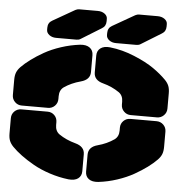

<svg xmlns="http://www.w3.org/2000/svg" viewBox="-59 -946 953 1009"><g transform="rotate(5 417.5 -442.0)"><path d="M316.9 -890.1H416Q437.5 -890.1 452.1 -879.4Q466.8 -868.7 466.8 -853V-839.8Q466.8 -814 445.8 -801.8L338.9 -735.8Q330.1 -730 317.9 -730H210Q188.5 -730 173.8 -741.2Q159.2 -752.4 159.2 -768.1V-778.8Q159.2 -805.7 181.2 -817.9L297.9 -884.8Q308.6 -890.1 316.9 -890.1ZM632.8 -890.1H731.9Q753.4 -890.1 768.3 -879.4Q783.2 -868.7 783.2 -853V-839.8Q783.2 -814 762.2 -801.8L654.8 -735.8Q646 -730 633.8 -730H525.9Q504.4 -730 489.7 -741.2Q475.1 -752.4 475.1 -768.1V-778.8Q475.1 -805.7 497.1 -817.9L613.8 -884.8Q624.5 -890.1 632.8 -890.1ZM250 -425.8V-411.1Q250 -389.6 235.4 -374.8Q220.7 -359.9 199.2 -359.9H61Q39.6 -359.9 24.7 -374.8Q9.8 -389.6 9.8 -411.1V-491.2Q9.8 -514.6 15.9 -530Q22 -545.4 36.1 -560.1Q56.6 -581.1 85.2 -602.3Q113.8 -623.5 152.1 -645.3Q190.4 -667 239.5 -683.1Q288.6 -699.2 338.9 -705.1Q371.6 -708.5 389.9 -694.8Q408.2 -681.2 408.2 -655.8V-566.9Q408.2 -526.4 358.9 -513.2Q309.6 -500 272 -474.1Q250 -458 250 -425.8ZM585 -411.1V-425.8Q585 -458 563 -474.1Q524.9 -500.5 477.1 -513.2Q428.2 -525.9 428.2 -566.9V-655.8Q428.2 -681.2 446.3 -694.8Q464.4 -708.5 497.1 -705.1Q563 -697.8 627 -671.1Q690.9 -644.5 730.5 -616.9Q770 -589.4 798.8 -560.1Q813 -545.4 819.1 -530Q825.2 -514.6 825.2 -491.2V-411.1Q825.2 -389.6 810.3 -374.8Q795.4 -359.9 773.9 -359.9H636.2Q614.7 -359.9 599.9 -374.8Q585 -389.6 585 -411.1ZM250 -289.1V-273.9Q250 -242.2 272 -226.1Q309.6 -200.2 358.9 -187Q408.2 -173.8 408.2 -132.8V-43.9Q408.2 -18.6 390.1 -5.1Q372.1 8.3 338.9 4.9Q288.6 -1 239.5 -17.1Q190.4 -33.2 152.1 -54.9Q113.8 -76.7 85.2 -97.9Q56.6 -119.1 36.1 -140.1Q22 -154.8 15.9 -170.2Q9.8 -185.5 9.8 -209V-289.1Q9.8 -310.5 24.7 -325.2Q39.6 -339.8 61 -339.8H199.2Q220.7 -339.8 235.4 -325.2Q250 -310.5 250 -289.1ZM585 -273.9V-289.1Q585 -310.5 599.9 -325.2Q614.7 -339.8 636.2 -339.8H773.9Q795.4 -339.8 810.3 -325.2Q825.2 -310.5 825.2 -289.1V-209Q825.2 -185.5 819.1 -170.2Q813 -154.8 798.8 -140.1Q778.3 -119.1 749.8 -97.9Q721.2 -76.7 682.9 -54.9Q644.5 -33.2 595.9 -17.1Q547.4 -1 497.1 4.9Q464.4 8.3 446.3 -5.1Q428.2 -18.6 428.2 -43.9V-132.8Q428.2 -174.3 477.1 -187Q524.9 -199.7 563 -226.1Q585 -242.2 585 -273.9Z"/></g></svg>

Font: Nastup Soft
Style: Regular
Weight: 400
Designer: Maksym Kobuzan
Foundry: Zakznak
Version: Version 1.020;hotconv 1.0.109;makeotfexe 2.5.65596